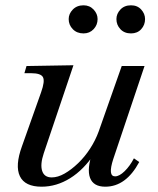

<svg xmlns="http://www.w3.org/2000/svg" viewBox="-20 -690 595 724"><path d="M137 14Q74 14 55 -25.5Q36 -65 63 -139L135 -342Q150 -384 142 -399Q134 -414 97 -414H72L80 -441L257 -444L145 -112Q131 -70 139 -45.5Q147 -21 175 -21Q198 -21 223.5 -35.5Q249 -50 274.5 -74.5Q300 -99 320 -130Q340 -161 352 -194L439 -441H525L407 -90Q386 -25 414 -25Q430 -25 450 -44.5Q470 -64 485 -93L505 -79Q455 14 377 14Q332 14 319.5 -19.5Q307 -53 329 -117L337 -112Q296 -50 244.5 -18Q193 14 137 14ZM295 -564Q270 -564 254.5 -580Q239 -596 239 -618Q239 -638 254.5 -654Q270 -670 295 -670Q318 -670 333 -654Q348 -638 348 -618Q348 -596 333 -580Q318 -564 295 -564ZM474 -564Q449 -564 434 -580Q419 -596 419 -618Q419 -638 434 -654Q449 -670 474 -670Q498 -670 512.5 -654Q527 -638 527 -618Q527 -596 512.5 -580Q498 -564 474 -564Z"/></svg>

Font: Baskervville Medium
Style: Italic
Weight: 500
Italic angle: -18°
Version: Version 1.100